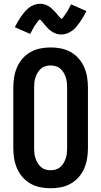

<svg xmlns="http://www.w3.org/2000/svg" viewBox="-20 -996 540 1024"><path d="M250 8Q222 8 194.5 2.5Q167 -3 143 -16.5Q119 -30 100.5 -51Q82 -72 71 -97.5Q60 -123 55.5 -150Q51 -177 51 -205V-530Q51 -558 55.5 -585Q60 -612 71 -637.5Q82 -663 100.5 -684Q119 -705 143 -718.5Q167 -732 194.5 -737.5Q222 -743 250 -743Q278 -743 305.5 -737.5Q333 -732 357 -718.5Q381 -705 399.5 -684Q418 -663 429 -637.5Q440 -612 444.5 -585Q449 -558 449 -530V-205Q449 -177 444.5 -150Q440 -123 429 -97.5Q418 -72 399.5 -51Q381 -30 357 -16.5Q333 -3 305.5 2.5Q278 8 250 8ZM250 -88Q264 -88 277.5 -92Q291 -96 301.5 -105Q312 -114 319 -126Q326 -138 330.5 -151Q335 -164 336.5 -177.5Q338 -191 338 -205V-530Q338 -544 336.5 -557.5Q335 -571 330.5 -584Q326 -597 319 -609Q312 -621 301.5 -630Q291 -639 277.5 -643Q264 -647 250 -647Q236 -647 222.5 -643Q209 -639 198.5 -630Q188 -621 181 -609Q174 -597 169.5 -584Q165 -571 163.5 -557.5Q162 -544 162 -530V-205Q162 -191 163.5 -177.5Q165 -164 169.5 -151Q174 -138 181 -126Q188 -114 198.5 -105Q209 -96 222.5 -92Q236 -88 250 -88ZM307 -812Q302 -812 297.5 -812.5Q293 -813 288.5 -814Q284 -815 279.5 -816.5Q275 -818 270.5 -820Q266 -822 262 -824.5Q258 -827 254 -829.5Q250 -832 246.5 -835Q243 -838 239 -841.5Q235 -845 232 -848.5Q229 -852 226 -855.5Q223 -859 220.5 -861.5Q218 -864 214.5 -869Q211 -874 207 -878Q203 -882 200 -885.5Q197 -889 193 -892.5Q189 -896 189 -897H196Q196 -896 193 -893.5Q190 -891 186.5 -887.5Q183 -884 182 -882.5Q181 -881 179.5 -879Q178 -877 176.5 -875Q175 -873 173.5 -870.5Q172 -868 170 -865.5Q168 -863 166 -860Q164 -857 162 -853.5Q160 -850 158 -846.5Q156 -843 154 -839.5Q152 -836 150 -832Q148 -828 145.5 -823.5Q143 -819 141 -815L59 -851Q68 -869 77 -884Q86 -899 94.5 -911Q103 -923 112 -933.5Q121 -944 133.5 -954Q146 -964 161.5 -970Q177 -976 193 -976Q198 -976 202.5 -975.5Q207 -975 211.5 -974Q216 -973 220.5 -971.5Q225 -970 229.5 -968Q234 -966 238 -963.5Q242 -961 246 -958.5Q250 -956 253.5 -952.5Q257 -949 261 -945.5Q265 -942 268 -939Q271 -936 274 -932.5Q277 -929 279.5 -926.5Q282 -924 285.5 -919Q289 -914 293 -910Q297 -906 300 -902.5Q303 -899 307 -895.5Q311 -892 311 -891H304Q304 -892 307 -894Q310 -896 313.5 -900Q317 -904 318 -905.5Q319 -907 320.5 -908.5Q322 -910 323.5 -912.5Q325 -915 326.5 -917.5Q328 -920 330 -922.5Q332 -925 334 -928Q336 -931 338 -934Q340 -937 342 -940.5Q344 -944 346 -948Q348 -952 350 -956Q352 -960 354.5 -964Q357 -968 359 -973L441 -937Q432 -919 423 -904Q414 -889 405.5 -877Q397 -865 388 -854Q379 -843 366.5 -833.5Q354 -824 338.5 -818Q323 -812 307 -812Z"/></svg>

Font: Iosevka Term Curly
Style: Bold
Weight: 700
Designer: Belleve Invis
Foundry: Belleve Invis
Version: Version 32.3.0